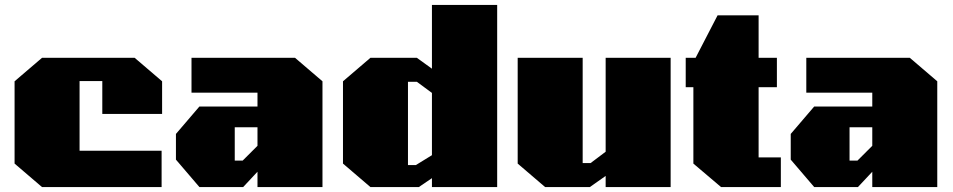

<svg xmlns="http://www.w3.org/2000/svg" viewBox="-20 -757 3857 777"><path d="M150 0 39 -95V-428L150 -523H525L636 -428V-296H394V-429H302V-147H634V0Z M787 0 692 -111V-215L787 -326H1022V-382H755V-523H1174L1285 -428V0H1022V-62L964 0ZM930 -107H962L1022 -167V-242H930Z M1479 0 1368 -95V-428L1479 -523H1667L1728 -479V-737H1992V0H1728V-36L1675 0ZM1631 -89H1663L1728 -129V-381L1667 -426H1631Z M2186 0 2075 -95V-523H2338V-97H2370L2431 -143V-523H2694V0H2431V-45L2367 0Z M2898 0 2786 -95V-404H2755V-523H2795L2884 -695H3050V-523H3124V-404H3050V-120H3140V0Z M3275 0 3180 -111V-215L3275 -326H3510V-382H3243V-523H3662L3773 -428V0H3510V-62L3452 0ZM3418 -107H3450L3510 -167V-242H3418Z"/></svg>

Font: Tomorrow ExtraBold
Style: Regular
Weight: 800
Designer: Tony de Marco, Monica Rizzolli
Foundry: Just in Type
Version: Version 2.002